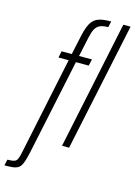

<svg xmlns="http://www.w3.org/2000/svg" viewBox="-210 -814 755 1074"><g transform="rotate(15 167.5 -277.0)"><path d="M-73 189 -65 154Q-39 154 -26.5 150Q-14 146 -8 133.5Q-2 121 3 97L122 -472H63L71 -510H130L154 -622Q161 -654 169.5 -675.5Q178 -697 189.5 -710.5Q201 -724 216.5 -731Q232 -738 251.5 -740.5Q271 -743 296 -743L288 -708Q259 -708 241.5 -700.5Q224 -693 214 -675.5Q204 -658 197 -626L172 -510H247L238 -472H164L47 83Q40 113 34 132.5Q28 152 20 163.5Q12 175 0 180.5Q-12 186 -29.5 187.5Q-47 189 -73 189ZM210 0 366 -743H408L251 0Z"/></g></svg>

Font: Saira ExtraCondensed ExtraLight
Style: Italic
Weight: 250
Width: 2
Italic angle: -12°
Designer: Hector Gatti with collaboration of the Omnibus-Type team
Foundry: Omnibus-Type
Version: Version 1.101